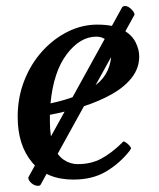

<svg xmlns="http://www.w3.org/2000/svg" viewBox="-20 -576 523 631"><path d="M437.5 -390.6Q437.5 -352.1 413.3 -321Q389.2 -290 347.7 -266.6Q306.2 -243.2 253.7 -226.3Q201.2 -209.5 144 -198.7Q144 -193.4 144 -187.5Q144 -181.6 144 -175.8Q144 -125 156.7 -94.5Q169.4 -64 190.4 -50.3Q211.4 -36.6 235.4 -36.6Q278.8 -36.6 312 -54.2Q345.2 -71.8 379.4 -105Q381.8 -107.9 384.3 -110.1Q386.7 -112.3 390.1 -109.9Q395.5 -106.9 400.1 -102.8Q404.8 -98.6 408.2 -93.8Q409.2 -92.3 409.9 -91.3Q410.6 -90.3 410.6 -89.4Q410.6 -86.9 408.7 -84.7Q406.7 -82.5 405.8 -80.1Q373 -38.6 328.4 -12.2Q283.7 14.2 221.2 14.2Q132.8 14.2 85.4 -42.5Q38.1 -99.1 38.1 -191.9Q38.1 -256.3 60.1 -311.8Q82 -367.2 119.4 -408.2Q156.7 -449.2 203.4 -472.2Q250 -495.1 299.3 -495.1Q353 -495.1 383.1 -478.5Q413.1 -461.9 425.3 -437.7Q437.5 -413.6 437.5 -390.6ZM296.9 -455.6Q243.2 -455.6 199.5 -397.9Q155.8 -340.3 146 -236.3Q243.2 -256.8 295.2 -296.9Q347.2 -336.9 346.2 -409.2Q345.7 -432.1 330.6 -443.8Q315.4 -455.6 296.9 -455.6ZM421.9 -527.3 113.3 31.2Q111.3 34.7 105 34.7Q92.8 34.7 82.5 25.1Q72.3 15.6 73.2 6.8L381.3 -551.8Q384.3 -556.2 391.1 -556.2Q401.4 -556.2 412.1 -545.2Q422.9 -534.2 421.9 -527.3Z"/></svg>

Font: Gelasio
Style: Italic
Weight: 400
Italic angle: -8.5°
Designer: Eben Sorkin
Foundry: Eben Sorkin
Version: Version 1.008